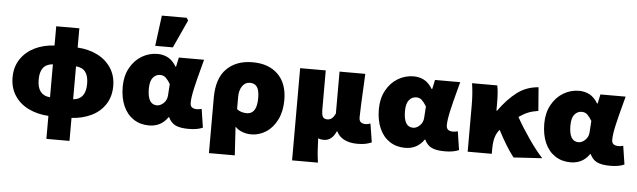

<svg xmlns="http://www.w3.org/2000/svg" viewBox="-59 -1110 5105 1539"><g transform="rotate(5 2494.0 -340.5)"><path d="M351 7Q263 2 192 -32Q121 -66 79.5 -128.5Q38 -191 38 -276Q38 -361 80 -423.5Q122 -486 193 -520.5Q264 -555 351 -559V-714H537V-559Q624 -554 694.5 -519.5Q765 -485 806.5 -422.5Q848 -360 848 -276Q848 -191 807 -128.5Q766 -66 695.5 -32Q625 2 537 7V192H351ZM351 -143V-408Q299 -404 273.5 -371.5Q248 -339 248 -276Q248 -212 274.5 -179Q301 -146 351 -143ZM638 -276Q638 -338 613.5 -371Q589 -404 537 -408V-143Q638 -151 638 -276Z M924 -278Q924 -364 959.5 -429Q995 -494 1053.5 -529Q1112 -564 1180 -564Q1226 -564 1264 -544Q1302 -524 1332 -475H1336L1352 -550H1555L1542 -501Q1512 -390 1495 -315Q1478 -240 1478 -197Q1478 -171 1492.5 -160.5Q1507 -150 1533 -150Q1548 -150 1570 -156L1593 -7Q1550 13 1480 13Q1412 13 1374.5 -4.5Q1337 -22 1316 -67H1312Q1258 13 1160 13Q1089 13 1035.5 -22.5Q982 -58 953 -123.5Q924 -189 924 -278ZM1292 -241 1298 -332Q1278 -365 1260 -381.5Q1242 -398 1215 -398Q1181 -398 1157.5 -370Q1134 -342 1134 -280Q1134 -153 1210 -153Q1238 -153 1264 -178Q1290 -203 1292 -241ZM1187 -873H1387L1400 -852L1297 -627H1155Z M1945 -564Q2075 -564 2149.5 -490.5Q2224 -417 2224 -284Q2224 -193 2190.5 -125.5Q2157 -58 2101.5 -22.5Q2046 13 1984 13Q1946 13 1911 0Q1876 -13 1853 -38L1867 192H1659V-253Q1659 -410 1736.5 -487Q1814 -564 1945 -564ZM2014 -282Q2014 -344 1995 -371Q1976 -398 1938 -398Q1899 -398 1876 -364Q1853 -330 1853 -277V-179Q1884 -153 1933 -153Q2014 -153 2014 -282Z M2328 -550H2534V-240Q2534 -192 2544.5 -176Q2555 -160 2580 -160Q2601 -160 2616.5 -172.5Q2632 -185 2645 -212V-550H2852L2851 -523Q2837 -259 2837 -199Q2837 -171 2851 -160Q2865 -149 2892 -149Q2899 -149 2909.5 -151.5Q2920 -154 2928 -157L2952 -7Q2925 4 2899.5 9Q2874 14 2836 14Q2775 14 2731.5 -8Q2688 -30 2670 -70H2664Q2650 -35 2625 -14.5Q2600 6 2568 6Q2538 6 2521 -3Q2523 59 2526 101.5Q2529 144 2536 192H2328Z M2985 -278Q2985 -364 3020.5 -429Q3056 -494 3114.5 -529Q3173 -564 3241 -564Q3287 -564 3325 -544Q3363 -524 3393 -475H3397L3413 -550H3616L3603 -501Q3573 -390 3556 -315Q3539 -240 3539 -197Q3539 -171 3553.5 -160.5Q3568 -150 3594 -150Q3609 -150 3631 -156L3654 -7Q3611 13 3541 13Q3473 13 3435.5 -4.5Q3398 -22 3377 -67H3373Q3319 13 3221 13Q3150 13 3096.5 -22.5Q3043 -58 3014 -123.5Q2985 -189 2985 -278ZM3353 -241 3359 -332Q3339 -365 3321 -381.5Q3303 -398 3276 -398Q3242 -398 3218.5 -370Q3195 -342 3195 -280Q3195 -153 3271 -153Q3299 -153 3325 -178Q3351 -203 3353 -241Z M3711 -550H3914Q3925 -502 3925 -410V-348H3930Q4000 -445 4074 -501Q4148 -557 4245 -564L4260 -375Q4214 -368 4181 -355Q4148 -342 4105 -313Q4150 -232 4211 -144Q4272 -56 4324 0L4094 14Q4035 -61 3964 -197Q3940 -169 3929 -132Q3918 -95 3918 -35V0H3724V-371Q3724 -471 3711 -550Z M4316 -278Q4316 -364 4351.5 -429Q4387 -494 4445.5 -529Q4504 -564 4572 -564Q4618 -564 4656 -544Q4694 -524 4724 -475H4728L4744 -550H4947L4934 -501Q4904 -390 4887 -315Q4870 -240 4870 -197Q4870 -171 4884.5 -160.5Q4899 -150 4925 -150Q4940 -150 4962 -156L4985 -7Q4942 13 4872 13Q4804 13 4766.5 -4.5Q4729 -22 4708 -67H4704Q4650 13 4552 13Q4481 13 4427.5 -22.5Q4374 -58 4345 -123.5Q4316 -189 4316 -278ZM4684 -241 4690 -332Q4670 -365 4652 -381.5Q4634 -398 4607 -398Q4573 -398 4549.5 -370Q4526 -342 4526 -280Q4526 -153 4602 -153Q4630 -153 4656 -178Q4682 -203 4684 -241Z"/></g></svg>

Font: Nebula Sans Black
Style: Regular
Weight: 900
Designer: Paul D. Hunt for Adobe (as Source Sans)
Foundry: Nebula Entertainment & Broadcasting LLC
Version: Version 1.010